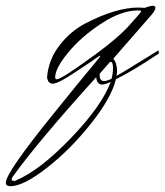

<svg xmlns="http://www.w3.org/2000/svg" viewBox="-163 -290 567 661"><path d="M195 -11Q205 -11 221 -19Q226 -36 226 -56.5Q226 -77 218 -77H216L180 -36V-32Q180 -11 195 -11ZM311 -254Q255 -254 186 -209Q117 -164 72 -109.5Q27 -55 27 -24Q27 -17 32 -17Q47 -17 134 -80Q243 -157 285 -206Q301 -224 312 -236.5Q323 -249 323 -251.5Q323 -254 311 -254ZM188 1Q171 1 168 -24Q-32 197 -119 318Q-123 323 -123 328Q-123 333 -112 333Q-27 298 80.5 186Q188 74 218 -8Q199 1 188 1ZM-127 351Q-143 351 -143 339Q-143 305 16 108Q115 -15 177 -89Q182 -96 182 -97Q182 -98 180.5 -98Q179 -98 154 -80Q74 -26 51.5 -14Q29 -2 18 -2Q2 -2 -1 -24Q4 -85 42 -134Q80 -183 132 -210Q237 -264 313 -264L335 -263Q354 -270 363 -270Q372 -270 372 -263Q372 -255 360 -240.5Q348 -226 227 -88Q240 -73 240 -44Q240 -39 238 -29Q260 -41 271 -48L383 -117L384 -106Q296 -47 236 -17Q221 46 151 134.5Q81 223 -0.5 287Q-82 351 -127 351Z"/></svg>

Font: Herr Von Muellerhoff
Style: Regular
Weight: 400
Version: Version 1.000